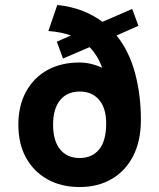

<svg xmlns="http://www.w3.org/2000/svg" viewBox="-20 -742 640 774"><path d="M301 12Q227 12 171.5 -19Q116 -50 85 -106Q54 -162 54 -239Q54 -316 85 -372.5Q116 -429 171 -459.5Q226 -490 300 -490Q324 -490 347 -484.5Q370 -479 392 -469Q373 -520 341 -552L234 -506L209 -574L266 -599Q227 -613 175 -617L211 -722Q267 -716 312 -698.5Q357 -681 393 -654L513 -706L538 -638L450 -599Q501 -535 524.5 -447Q548 -359 548 -260Q548 -174 517 -113.5Q486 -53 430.5 -20.5Q375 12 301 12ZM301 -105Q351 -105 379.5 -139.5Q408 -174 408 -245Q408 -306 379.5 -339.5Q351 -373 301 -373Q251 -373 222.5 -338.5Q194 -304 194 -239Q194 -174 222.5 -139.5Q251 -105 301 -105Z"/></svg>

Font: Geist Mono
Style: Bold
Weight: 700
Monospace: yes
Designer: Basement.studio, Andrés Briganti, Mateo Zaragoza
Foundry: Basement.studio, Vercel, Andrés Briganti, Guido Ferreyra, Mateo Zaragoza
Version: Version 1.500; ttfautohint (v1.8.4.7-5d5b)